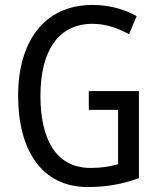

<svg xmlns="http://www.w3.org/2000/svg" viewBox="-20 -744 640 774"><path d="M338 -377V-301H456V-82C425 -73 390 -67 345 -67C201 -67 143 -190 143 -357C143 -543 218 -648 353 -648C404 -648 454 -632 500 -606L531 -679C479 -708 419 -724 353 -724C156 -724 53 -574 53 -358C53 -143 145 10 334 10C409 10 476 -2 540 -26V-377Z"/></svg>

Font: Noto Sans Lao Looped Condensed
Style: Regular
Weight: 400
Width: 3
Designer: Mark Frömberg, Ben Mitchell
Foundry: The Fontpad Ltd
Version: Version 1.003